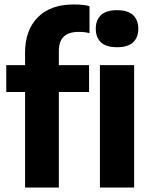

<svg xmlns="http://www.w3.org/2000/svg" viewBox="-20 -838 674 858"><path d="M92 0V-427H8V-547H92V-602Q92 -703 148.8 -760.5Q205.5 -818 309 -818Q327.5 -818 345.8 -816.5Q364 -815 380 -810.5V-690Q368 -693 356.2 -694.2Q344.5 -695.5 331.5 -695.5Q243 -695.5 243 -611V-547H378V-427H243V0ZM503 -627Q454.5 -627 431.2 -648.8Q408 -670.5 408 -709.5Q408 -748.5 431.2 -770.5Q454.5 -792.5 503 -792.5Q551.5 -792.5 574.8 -770.5Q598 -748.5 598 -709.5Q598 -670.5 574.8 -648.8Q551.5 -627 503 -627ZM426.5 0V-547H579.5V0Z"/></svg>

Font: Encode Sans SemiCondensed SemiCondensed
Style: Bold
Weight: 700
Width: 4
Designer: Multiple Designers
Foundry: Impallari Type
Version: Version 3.000; ttfautohint (v1.8.3) -l 8 -r 50 -G 200 -x 14 